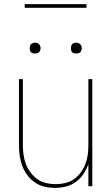

<svg xmlns="http://www.w3.org/2000/svg" viewBox="-20 -904 540 932"><path d="M247 8Q221 8 195.5 2Q170 -4 149 -18.5Q128 -33 112.5 -54Q97 -75 88 -99Q79 -123 75.5 -148.5Q72 -174 72 -200V-520H91V-200Q91 -177 94 -153.5Q97 -130 105.5 -108Q114 -86 128 -67Q142 -48 161 -34.5Q180 -21 203.5 -15.5Q227 -10 250 -10Q273 -10 296.5 -15.5Q320 -21 339 -34.5Q358 -48 372 -67Q386 -86 394.5 -108Q403 -130 406 -153.5Q409 -177 409 -200V-520H428V0H409V-107Q400 -82 385 -59.5Q370 -37 348 -21Q326 -5 300 1.5Q274 8 247 8ZM350 -644Q345 -644 339.5 -645.5Q334 -647 330.5 -650.5Q327 -654 325.5 -659.5Q324 -665 324 -670Q324 -675 325.5 -680.5Q327 -686 330.5 -689.5Q334 -693 339.5 -695Q345 -697 350 -697Q355 -697 360.5 -695Q366 -693 369.5 -689.5Q373 -686 375 -680.5Q377 -675 377 -670Q377 -665 375 -659.5Q373 -654 369.5 -650.5Q366 -647 360.5 -645.5Q355 -644 350 -644ZM150 -644Q145 -644 139.5 -645.5Q134 -647 130.5 -650.5Q127 -654 125.5 -659.5Q124 -665 124 -670Q124 -675 125.5 -680.5Q127 -686 130.5 -689.5Q134 -693 139.5 -695Q145 -697 150 -697Q155 -697 160.5 -695Q166 -693 169.5 -689.5Q173 -686 175 -680.5Q177 -675 177 -670Q177 -665 175 -659.5Q173 -654 169.5 -650.5Q166 -647 160.5 -645.5Q155 -644 150 -644ZM400 -866H100V-884H400Z"/></svg>

Font: Iosevka Thin
Style: Regular
Weight: 100
Monospace: yes
Designer: Belleve Invis
Foundry: Belleve Invis
Version: Version 32.5.0; ttfautohint (v1.8.4)